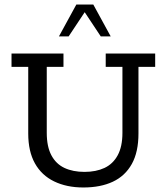

<svg xmlns="http://www.w3.org/2000/svg" viewBox="-20 -820 738 850"><path d="M349 10Q275 10 219.5 -17Q164 -44 134.5 -97Q105 -150 105 -229V-524H31V-583H261V-524H187V-232Q187 -171 207.5 -132.5Q228 -94 265.5 -76.5Q303 -59 354 -59Q405 -59 442.5 -76.5Q480 -94 501 -132.5Q522 -171 522 -232V-524H448V-583H667V-524H593V-229Q593 -147 563.5 -94Q534 -41 479.5 -15.5Q425 10 349 10ZM241 -659 318 -800H393L470 -659H426L355 -766L284 -659Z"/></svg>

Font: Rokkitt
Style: Regular
Weight: 400
Designer: Vernon Adams
Foundry: Vernon Adams
Version: Version 3.103